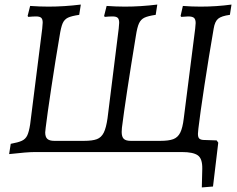

<svg xmlns="http://www.w3.org/2000/svg" viewBox="-20 -666 1040 841"><path d="M848 -92 847 -80Q847 -65 852.5 -59.5Q858 -54 870 -53L929 -51L936 -41L913 151L864 155L866 74Q867 29 846.5 14.5Q826 0 777 0H133Q99 0 20 9L27 -36Q60 -42 76 -49.5Q92 -57 99.5 -73Q107 -89 112 -121L165 -541Q167 -561 167 -567Q167 -582 160.5 -588Q154 -594 138 -594Q124 -594 104 -592L101 -596L112 -640Q154 -637 192 -637Q261 -637 334 -646L327 -601Q293 -596 277.5 -588.5Q262 -581 254.5 -564Q247 -547 241 -508Q223 -403 205 -283.5Q187 -164 180 -106Q178 -90 178 -86Q178 -66 187.5 -57.5Q197 -49 218 -49H347Q385 -49 404.5 -56.5Q424 -64 434.5 -85Q445 -106 451 -148L500 -541Q502 -561 502 -566Q502 -582 495.5 -588Q489 -594 473 -594Q457 -594 439 -592L436 -596L447 -640Q489 -637 527 -637Q596 -637 669 -646L662 -601Q628 -596 612.5 -588.5Q597 -581 589 -564Q581 -547 575 -508Q530 -234 514 -106Q513 -99 513 -88Q513 -67 522 -58Q531 -49 553 -49H682Q719 -49 739 -56.5Q759 -64 769.5 -85Q780 -106 785 -148L835 -541Q837 -559 837 -565Q837 -581 830 -587.5Q823 -594 804 -594Q798 -594 774 -592L771 -596L781 -640Q820 -637 858 -637Q928 -637 994 -646L987 -601Q950 -596 935.5 -584Q921 -572 916 -541Q895 -420 875.5 -292Q856 -164 849 -103Q848 -99 848 -92Z"/></svg>

Font: Alegreya SC
Style: Italic
Weight: 400
Italic angle: -7°
Designer: Juan Pablo del Peral
Foundry: Huerta Tipografica
Version: Version 2.007; ttfautohint (v1.6)